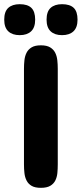

<svg xmlns="http://www.w3.org/2000/svg" viewBox="-33 -901 392 921"><path d="M82 -571.3Q82 -592.3 84.2 -612.3Q86.4 -632.3 94.5 -648.2Q102.5 -664.1 118.7 -673.8Q134.8 -683.6 163.1 -683.6Q191.4 -683.6 207.5 -673.8Q223.6 -664.1 231.7 -648.2Q239.7 -632.3 241.9 -612.3Q244.1 -592.3 244.1 -571.3V-112.3Q244.1 -90.8 242.2 -70.8Q240.2 -50.8 232.2 -34.9Q224.1 -19 207.8 -9.5Q191.4 0 163.1 0Q134.8 0 118.7 -9.5Q102.5 -19 94.5 -34.9Q86.4 -50.8 84.2 -70.8Q82 -90.8 82 -112.3ZM135.7 -806.6Q135.7 -769 116.2 -750.7Q96.7 -732.4 61.5 -732.4Q26.4 -732.4 6.8 -750.7Q-12.7 -769 -12.7 -806.6Q-12.7 -845.7 6.8 -863.3Q26.4 -880.9 61.5 -880.9Q99.1 -880.9 117.4 -863.3Q135.7 -845.7 135.7 -806.6ZM338.9 -806.6Q338.9 -769 319.3 -750.7Q299.8 -732.4 264.6 -732.4Q229.5 -732.4 210 -750.7Q190.4 -769 190.4 -806.6Q190.4 -845.7 210 -863.3Q229.5 -880.9 264.6 -880.9Q302.2 -880.9 320.6 -863.3Q338.9 -845.7 338.9 -806.6Z"/></svg>

Font: Concert One
Style: Regular
Weight: 400
Version: Version 1.003